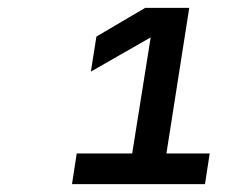

<svg xmlns="http://www.w3.org/2000/svg" viewBox="-20 -850 640 488"><path d="M163 -382H501L513 -460H403L461 -830H349L225 -757L211 -668L363 -755L316 -460H175Z"/></svg>

Font: JetBrains Mono
Style: Bold Italic
Weight: 558
Italic angle: -9°
Monospace: yes
Designer: Philipp Nurullin, Konstantin Bulenkov
Foundry: JetBrains
Version: Version 2.305